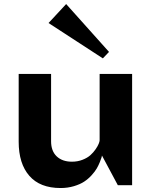

<svg xmlns="http://www.w3.org/2000/svg" viewBox="-20 -924 756 958"><path d="M234.9 -555.2V-219.2Q234.9 -170.4 262.9 -143.8Q291 -117.2 338.9 -117.2Q367.2 -117.2 391.6 -126.7Q416 -136.2 431.2 -149.9Q446.3 -163.6 457 -179.2Q467.8 -194.8 472.4 -206.5Q477.1 -218.3 477.1 -224.1V-555.2H639.2V0H567.9L488.8 -147.9Q488.3 -144.5 486.8 -138.7Q485.4 -132.8 478.5 -116Q471.7 -99.1 462.9 -83.7Q454.1 -68.4 437.3 -49.8Q420.4 -31.2 400.1 -17.8Q379.9 -4.4 348.9 4.9Q317.9 14.2 282.2 14.2Q179.2 14.2 126.2 -46.9Q73.2 -107.9 73.2 -216.8V-555.2ZM222.2 -809.1 310.1 -903.8 523.9 -665 493.2 -632.8Z"/></svg>

Font: Sporting Grotesque
Style: Gras
Weight: 700
Designer: Lucas LE BIHAN
Foundry: Lucas LE BIHAN
Version: Version 1.001